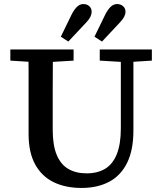

<svg xmlns="http://www.w3.org/2000/svg" viewBox="-20 -911 797 947"><path d="M382 16Q303 16 244.5 -12.5Q186 -41 153.5 -100Q121 -159 121 -250V-360Q121 -412 121 -463Q121 -514 121 -565Q121 -616 120 -667H241Q241 -617 240.5 -566Q240 -515 240 -463.5Q240 -412 240 -360V-271Q240 -194 260 -146.5Q280 -99 317.5 -77.5Q355 -56 407 -56Q461 -56 498.5 -78.5Q536 -101 556 -150.5Q576 -200 576 -278V-667H638V-267Q638 -171 607 -108Q576 -45 518.5 -14.5Q461 16 382 16ZM31 -612V-667H343V-612L211 -604H158ZM472 -612V-667H729V-612L618 -605H590ZM280 -730 335 -843Q348 -867 361.5 -879Q375 -891 391 -891Q409 -891 420.5 -880.5Q432 -870 432 -853Q432 -841 426 -828.5Q420 -816 407 -802L317 -706ZM446 -730 501 -843Q514 -867 527.5 -879Q541 -891 558 -891Q575 -891 587 -880.5Q599 -870 599 -853Q599 -841 592.5 -828.5Q586 -816 573 -802L483 -706Z"/></svg>

Font: Source Serif 4 Medium
Style: Regular
Weight: 500
Designer: Frank Grießhammer
Foundry: Adobe Systems Incorporated
Version: Version 4.004;hotconv 1.0.116;makeotfexe 2.5.65601